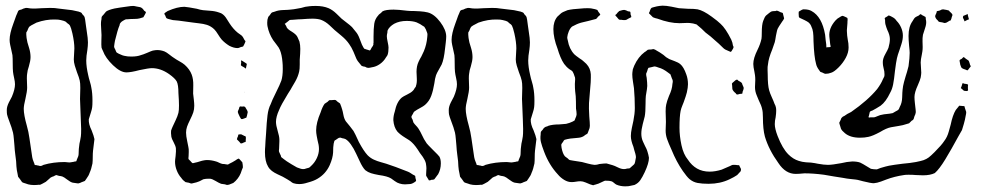

<svg xmlns="http://www.w3.org/2000/svg" viewBox="-20 -613 3486 679"><path d="M309 -80Q308 -71 308 -57.5Q308 -44 307 -35Q303 -15 297 -2Q294 8 285 20L280 27L267 32Q265 33 263 34Q261 35 259 35Q258 36 255 35.5Q252 35 251 35L237 33Q229 31 217.5 22Q206 13 200 11Q192 9 189 9Q180 6 179 6Q176 7 174 8Q172 9 171 10Q164 12 159 15Q154 19 150 23Q146 27 142 30Q128 38 123 40Q120 41 117.5 40.5Q115 40 112 41Q87 43 71 36Q68 35 64.5 34Q61 33 58 31L51 21L44 12L42 1Q39 -11 38 -25Q37 -39 37 -43Q36 -53 34 -67Q32 -81 31 -99Q30 -108 29 -121.5Q28 -135 26 -144Q23 -158 10 -192Q9 -195 7.5 -199Q6 -203 5 -208Q4 -212 4 -224Q4 -236 11.5 -251Q19 -266 22 -271Q33 -297 33 -315Q33 -324 30 -337Q27 -350 26 -359Q25 -369 25 -388Q25 -408 24 -418Q23 -424 19 -441Q18 -445 16 -454.5Q14 -464 14 -472Q14 -494 27 -529Q30 -536 33.5 -547Q37 -558 41 -566Q42 -568 43 -571Q44 -574 46 -576Q47 -577 50 -578Q53 -579 55 -579Q65 -584 68 -584Q70 -585 73 -585Q78 -585 82 -584Q86 -583 90 -583Q102 -582 127 -584L157 -585Q176 -585 185 -583Q231 -577 235 -577Q241 -576 258 -572L266 -569Q269 -568 271 -563Q278 -556 279 -553L281 -544L284 -522L287 -501Q291 -477 291 -463Q291 -451 289 -436.5Q287 -422 286 -416L285 -399Q285 -377 292 -347Q294 -337 298 -324Q302 -311 303 -303Q307 -284 307 -257Q307 -241 306 -234Q305 -226 302 -217Q299 -208 298 -204L294 -191Q293 -174 304 -152Q312 -132 314 -121Q313 -109 309 -80ZM267 -157Q267 -171 263 -263L264 -302Q264 -320 262 -328Q260 -338 252 -358Q248 -369 244.5 -381Q241 -393 241 -403Q241 -413 242 -422.5Q243 -432 243 -442Q243 -464 236 -495Q231 -516 228 -521Q227 -524 223.5 -527Q220 -530 218 -531Q212 -537 211 -537Q208 -539 195 -542Q188 -544 175 -544Q143 -545 109 -533Q103 -530 90 -523L83 -518Q81 -515 79.5 -511.5Q78 -508 77 -505L73 -498V-490Q73 -481 77 -463Q78 -459 83 -443Q88 -427 88 -411Q88 -398 82 -378Q77 -364 76 -352Q75 -347 75 -336L76 -303Q76 -290 70 -264Q64 -240 64 -228Q64 -207 75 -168Q81 -147 84 -125L94 -57Q95 -50 100 -38Q101 -37 101.5 -34Q102 -31 103 -30Q105 -29 107.5 -29Q110 -29 112 -28Q115 -28 117.5 -27Q120 -26 123 -26Q126 -26 129 -27.5Q132 -29 134 -30Q168 -40 209 -40Q213 -40 219.5 -39Q226 -38 230 -39Q233 -39 236 -40Q239 -41 242 -41Q243 -42 246 -42Q249 -42 250 -43L252 -49Q258 -61 258 -68Q258 -86 261 -105Q262 -110 263.5 -116.5Q265 -123 266 -131Q267 -138 267 -157Z M837 -39Q839 -29 839 -21L835 -11Q829 11 813 27L805 34Q803 35 795 38Q793 39 790 40Q787 41 784 41Q780 41 776 39L762 37Q754 34 742.5 27Q731 20 723 19H717Q707 19 699 21Q695 23 689.5 26Q684 29 680 30Q676 32 666 34L658 36Q654 36 650 34Q648 33 643.5 32.5Q639 32 636 31Q627 25 621 16Q611 5 605 -10.5Q599 -26 599 -41Q599 -47 601 -61Q603 -80 602 -89Q601 -97 594 -110Q587 -123 586 -129Q584 -144 585 -151Q586 -155 587.5 -158Q589 -161 590 -164Q594 -173 601 -187.5Q608 -202 611 -214Q613 -222 613 -240Q613 -256 611 -284Q611 -313 605 -325Q599 -336 578 -351Q548 -372 517 -372Q506 -372 473 -365Q443 -357 427 -357Q406 -357 379.5 -382.5Q353 -408 344 -433Q340 -441 339 -445Q338 -455 338.5 -468.5Q339 -482 339 -489Q339 -498 338 -507.5Q337 -517 337 -527Q337 -536 338 -541Q339 -544 339 -548Q339 -552 340 -554Q341 -556 346 -561L355 -572Q363 -578 385 -583Q401 -586 431 -590Q443 -592 451 -592Q455 -592 463 -590Q478 -588 481 -585Q485 -583 490 -575Q491 -574 493 -573Q495 -572 496 -570Q496 -568 494 -564.5Q492 -561 491 -559L487 -552Q485 -551 480.5 -550Q476 -549 474 -548Q467 -546 454.5 -546Q442 -546 433 -545Q426 -545 423 -544Q419 -542 414 -539Q409 -536 406 -532Q403 -529 403 -524Q399 -515 395 -501Q393 -492 389.5 -480Q386 -468 385 -460Q385 -457 384 -452.5Q383 -448 384 -446Q384 -444 386 -441Q388 -438 388 -437Q389 -435 390 -432Q391 -429 393 -427Q394 -426 400 -423Q414 -416 423 -415Q430 -413 445 -413Q465 -413 478 -418Q486 -420 500 -426Q516 -433 520 -434Q530 -436 536 -436Q549 -436 562 -431Q569 -428 579 -420Q589 -412 597 -407Q604 -402 615 -396Q626 -390 633 -384Q651 -368 658 -349Q664 -333 663.5 -311Q663 -289 663 -282Q664 -274 665.5 -260.5Q667 -247 667 -239Q667 -226 663.5 -215.5Q660 -205 652 -189Q645 -175 641.5 -165Q638 -155 638 -144Q638 -132 642 -114Q644 -106 646 -94Q648 -86 647.5 -75.5Q647 -65 647 -61Q647 -59 646.5 -55.5Q646 -52 647 -50Q647 -50 653 -44Q654 -43 656.5 -40Q659 -37 661 -36H663L671 -38Q677 -39 686 -42Q695 -45 702 -46Q706 -47 713 -47Q727 -47 744 -42Q748 -41 754 -38Q760 -35 764 -34Q766 -33 770.5 -33Q775 -33 778 -32L786 -31L793 -35Q797 -37 802 -39.5Q807 -42 813 -46Q814 -47 818 -49.5Q822 -52 823 -52Q825 -52 826 -51Q827 -50 828 -49Q835 -42 837 -39ZM565 -557 561 -564Q561 -567 573 -574Q607 -589 632 -589Q645 -588 676 -582Q689 -578 698 -577Q705 -576 722.5 -575Q740 -574 754 -569Q763 -566 764 -565Q774 -559 781.5 -546.5Q789 -534 792 -530Q805 -510 821 -497Q823 -495 829.5 -491Q836 -487 839 -482L845 -471Q846 -470 847 -469Q848 -468 848 -466Q848 -465 847 -463.5Q846 -462 846 -461Q845 -459 843.5 -455.5Q842 -452 840 -449Q839 -448 835.5 -447.5Q832 -447 830 -446Q828 -445 825.5 -444Q823 -443 819 -443Q807 -443 791 -451Q775 -461 764 -473Q758 -480 751 -491.5Q744 -503 738 -509Q727 -520 712 -525Q699 -529 684 -530.5Q669 -532 664 -533L612 -540L591 -542L575 -546Q574 -547 572.5 -547Q571 -547 570 -548Q568 -549 566.5 -552.5Q565 -556 565 -557ZM853 -387 850 -373Q850 -371 850 -371Q849 -370 843 -375Q833 -380 832 -382V-384L833 -393Q833 -394 832.5 -396Q832 -398 833 -399Q834 -400 835.5 -398.5Q837 -397 838 -397Q851 -389 853 -387ZM846 -283Q844 -285 844 -288L843 -290Q844 -289 844.5 -286.5Q845 -284 846 -283ZM846 -283ZM856 -216Q856 -214 853 -202Q852 -201 852 -199.5Q852 -198 851 -197Q850 -196 848.5 -196Q847 -196 846 -195Q837 -191 834 -192Q832 -192 828 -200Q821 -214 821 -217Q821 -219 822.5 -222.5Q824 -226 825 -228Q825 -230 826 -232.5Q827 -235 828 -236Q829 -237 832 -236.5Q835 -236 836 -236Q837 -236 840.5 -236.5Q844 -237 846 -235Q848 -234 848 -233Q848 -232 849 -231Q850 -229 853 -224.5Q856 -220 856 -216ZM849 -117V-113Q849 -111 847 -110.5Q845 -110 844 -110Q843 -109 838 -107Q833 -105 831 -106L826 -112Q818 -120 818 -120V-121Q818 -124 822 -132Q822 -136 823 -137Q824 -138 833 -138L843 -133Q844 -132 845.5 -132Q847 -132 848 -131Q850 -129 849.5 -123.5Q849 -118 849 -117Z M1483 -242Q1477 -237 1467.5 -232Q1458 -227 1455 -225Q1446 -219 1446 -219Q1444 -218 1442.5 -215Q1441 -212 1440 -210Q1439 -208 1437 -205Q1435 -202 1435 -200Q1435 -197 1436.5 -194.5Q1438 -192 1439 -190L1442 -180Q1446 -174 1451 -169Q1456 -164 1460 -158Q1464 -152 1466.5 -147Q1469 -142 1471 -138Q1479 -120 1489 -106Q1492 -102 1510 -84Q1527 -67 1527 -67L1534 -59Q1539 -50 1539 -35Q1539 -14 1529 4Q1530 2 1519 17L1516 21Q1513 23 1505 23Q1504 24 1501.5 24.5Q1499 25 1497 25Q1496 24 1491 15Q1490 13 1488.5 11Q1487 9 1487 7V3L1488 -18Q1488 -24 1486 -36Q1483 -47 1475 -58.5Q1467 -70 1465 -72Q1449 -98 1437 -109Q1429 -117 1413 -126Q1395 -137 1385 -148Q1373 -163 1371 -188Q1371 -203 1376 -218Q1383 -253 1401 -268Q1406 -272 1419.5 -278.5Q1433 -285 1439 -291Q1443 -294 1447 -302Q1448 -303 1449.5 -305Q1451 -307 1451 -309Q1455 -320 1454 -336.5Q1453 -353 1453 -359Q1453 -379 1460 -394Q1465 -405 1470 -413Q1478 -429 1479 -432Q1489 -456 1491 -482Q1491 -485 1491.5 -488.5Q1492 -492 1491 -496Q1490 -499 1488.5 -502.5Q1487 -506 1486 -509Q1483 -515 1482 -516Q1481 -519 1476 -521Q1467 -528 1453 -534Q1439 -539 1418 -539Q1393 -539 1374 -529Q1357 -519 1351 -506Q1350 -504 1350 -498Q1348 -490 1348 -485Q1348 -478 1351 -464.5Q1354 -451 1354 -445Q1354 -429 1351 -420Q1351 -418 1345 -410Q1337 -396 1323.5 -386.5Q1310 -377 1295 -375Q1287 -373 1282 -373Q1277 -373 1271 -377Q1269 -377 1265 -378Q1261 -379 1259 -380L1254 -386Q1244 -397 1240 -406Q1237 -414 1230 -430Q1223 -446 1215 -457Q1205 -472 1187.5 -486.5Q1170 -501 1163 -507Q1160 -510 1145.5 -523.5Q1131 -537 1115 -543Q1103 -547 1085 -547Q1071 -547 1047 -545Q1037 -545 1015 -543Q1007 -543 1004 -542Q1002 -541 1001 -539.5Q1000 -538 998 -537L989 -530L987 -529Q987 -528 989 -526Q993 -520 994 -516Q998 -509 1012 -501Q1028 -491 1032 -482L1039 -466Q1042 -454 1042 -440Q1042 -426 1040 -402V-385Q1040 -368 1038 -360Q1034 -342 1024 -324.5Q1014 -307 1012 -304Q1011 -301 998 -281Q974 -242 967 -224Q956 -200 956 -182Q956 -170 962 -150Q968 -130 968 -120V-113L967 -87Q967 -86 966.5 -82.5Q966 -79 967 -76L972 -65Q973 -64 973.5 -61Q974 -58 975 -57L984 -50Q991 -44 1011 -32L1030 -21Q1045 -15 1051 -15H1053Q1058 -15 1062 -17Q1064 -18 1067.5 -18.5Q1071 -19 1073 -20Q1075 -21 1081 -27Q1093 -38 1100.5 -54Q1108 -70 1108 -86Q1108 -100 1103 -117Q1102 -122 1100 -132.5Q1098 -143 1098 -152Q1098 -179 1114 -216Q1120 -235 1128 -246L1137 -252Q1139 -253 1141 -255.5Q1143 -258 1146 -259H1154Q1156 -259 1160.5 -259.5Q1165 -260 1167 -259Q1169 -258 1174 -253Q1175 -252 1178.5 -250Q1182 -248 1183 -246Q1185 -242 1187 -235.5Q1189 -229 1190 -226Q1192 -220 1194.5 -206.5Q1197 -193 1203 -184Q1204 -183 1217 -167L1230 -150Q1235 -142 1249 -111Q1266 -79 1280 -64Q1290 -54 1302 -48.5Q1314 -43 1327 -39.5Q1340 -36 1346 -34Q1377 -24 1417 -8Q1429 -4 1441 5Q1442 5 1444.5 6.5Q1447 8 1448 9Q1449 11 1449 14Q1449 17 1450 19Q1450 20 1451 23Q1452 26 1451 27Q1451 28 1448.5 29.5Q1446 31 1445 32Q1436 38 1428 38L1412 39Q1402 39 1393 36Q1385 34 1375.5 27Q1366 20 1363 18Q1350 10 1320 6Q1303 3 1292 -0.5Q1281 -4 1272 -11Q1262 -21 1252 -43Q1248 -51 1239.5 -69.5Q1231 -88 1221 -102Q1212 -115 1202 -121Q1200 -122 1196.5 -123Q1193 -124 1191 -124Q1190 -124 1186.5 -125.5Q1183 -127 1181 -126Q1178 -126 1173.5 -122.5Q1169 -119 1167 -118Q1166 -117 1165 -117Q1164 -117 1163 -115Q1162 -114 1161.5 -110.5Q1161 -107 1160 -105Q1158 -94 1158 -74Q1157 -54 1146 -29Q1132 2 1103 19Q1090 27 1067 33Q1052 38 1038 38Q1027 38 1018 35Q1015 34 1011.5 31.5Q1008 29 1007 28Q998 22 980 12Q974 9 962 3.5Q950 -2 941.5 -8.5Q933 -15 928 -24Q917 -42 917 -75Q917 -86 918 -96Q919 -106 919 -115L921 -142Q923 -181 926 -205Q929 -229 937 -244Q941 -256 956 -286Q970 -314 975 -328Q980 -344 980 -369Q980 -385 979 -393Q977 -419 970 -436Q967 -444 958.5 -454.5Q950 -465 946 -471Q931 -494 926 -520Q925 -524 925 -533Q925 -544 928 -551Q929 -554 930.5 -555.5Q932 -557 933 -558Q935 -560 937 -563.5Q939 -567 942 -569Q944 -570 947 -570.5Q950 -571 952 -572Q964 -577 981.5 -577.5Q999 -578 1007 -579Q1019 -580 1028.5 -582Q1038 -584 1045 -585Q1060 -590 1075 -591Q1082 -592 1097 -592Q1123 -592 1142 -584Q1156 -578 1170 -564.5Q1184 -551 1188 -547Q1195 -541 1206.5 -532.5Q1218 -524 1225 -517Q1226 -516 1238 -501Q1246 -492 1251.5 -477Q1257 -462 1260 -455Q1266 -443 1268 -441Q1269 -440 1270.5 -440Q1272 -440 1273 -439L1283 -436Q1284 -436 1285.5 -435Q1287 -434 1288 -435Q1290 -435 1294 -444Q1300 -452 1300 -454Q1301 -456 1300.5 -458Q1300 -460 1301 -462V-484Q1301 -512 1303.5 -529Q1306 -546 1318 -559Q1320 -562 1322.5 -563.5Q1325 -565 1327 -567L1333 -573Q1344 -579 1372 -579Q1388 -579 1420 -575Q1428 -574 1445 -574Q1450 -574 1465.5 -573Q1481 -572 1493 -569Q1516 -563 1537 -535Q1558 -507 1558 -484Q1558 -476 1556.5 -463Q1555 -450 1554 -442Q1550 -403 1542 -385Q1538 -377 1531.5 -366Q1525 -355 1522 -347Q1518 -335 1516 -318Q1512 -293 1505 -274Q1498 -255 1483 -242Z M1872 -80Q1871 -71 1871 -57.5Q1871 -44 1870 -35Q1866 -15 1860 -2Q1857 8 1848 20L1843 27L1830 32Q1828 33 1826 34Q1824 35 1822 35Q1821 36 1818 35.5Q1815 35 1814 35L1800 33Q1792 31 1780.5 22Q1769 13 1763 11Q1755 9 1752 9Q1743 6 1742 6Q1739 7 1737 8Q1735 9 1734 10Q1727 12 1722 15Q1717 19 1713 23Q1709 27 1705 30Q1691 38 1686 40Q1683 41 1680.5 40.5Q1678 40 1675 41Q1650 43 1634 36Q1631 35 1627.5 34Q1624 33 1621 31L1614 21L1607 12L1605 1Q1602 -11 1601 -25Q1600 -39 1600 -43Q1599 -53 1597 -67Q1595 -81 1594 -99Q1593 -108 1592 -121.5Q1591 -135 1589 -144Q1586 -158 1573 -192Q1572 -195 1570.5 -199Q1569 -203 1568 -208Q1567 -212 1567 -224Q1567 -236 1574.5 -251Q1582 -266 1585 -271Q1596 -297 1596 -315Q1596 -324 1593 -337Q1590 -350 1589 -359Q1588 -369 1588 -388Q1588 -408 1587 -418Q1586 -424 1582 -441Q1581 -445 1579 -454.5Q1577 -464 1577 -472Q1577 -494 1590 -529Q1593 -536 1596.5 -547Q1600 -558 1604 -566Q1605 -568 1606 -571Q1607 -574 1609 -576Q1610 -577 1613 -578Q1616 -579 1618 -579Q1628 -584 1631 -584Q1633 -585 1636 -585Q1641 -585 1645 -584Q1649 -583 1653 -583Q1665 -582 1690 -584L1720 -585Q1739 -585 1748 -583Q1794 -577 1798 -577Q1804 -576 1821 -572L1829 -569Q1832 -568 1834 -563Q1841 -556 1842 -553L1844 -544L1847 -522L1850 -501Q1854 -477 1854 -463Q1854 -451 1852 -436.5Q1850 -422 1849 -416L1848 -399Q1848 -377 1855 -347Q1857 -337 1861 -324Q1865 -311 1866 -303Q1870 -284 1870 -257Q1870 -241 1869 -234Q1868 -226 1865 -217Q1862 -208 1861 -204L1857 -191Q1856 -174 1867 -152Q1875 -132 1877 -121Q1876 -109 1872 -80ZM1830 -157Q1830 -171 1826 -263L1827 -302Q1827 -320 1825 -328Q1823 -338 1815 -358Q1811 -369 1807.5 -381Q1804 -393 1804 -403Q1804 -413 1805 -422.5Q1806 -432 1806 -442Q1806 -464 1799 -495Q1794 -516 1791 -521Q1790 -524 1786.5 -527Q1783 -530 1781 -531Q1775 -537 1774 -537Q1771 -539 1758 -542Q1751 -544 1738 -544Q1706 -545 1672 -533Q1666 -530 1653 -523L1646 -518Q1644 -515 1642.5 -511.5Q1641 -508 1640 -505L1636 -498V-490Q1636 -481 1640 -463Q1641 -459 1646 -443Q1651 -427 1651 -411Q1651 -398 1645 -378Q1640 -364 1639 -352Q1638 -347 1638 -336L1639 -303Q1639 -290 1633 -264Q1627 -240 1627 -228Q1627 -207 1638 -168Q1644 -147 1647 -125L1657 -57Q1658 -50 1663 -38Q1664 -37 1664.5 -34Q1665 -31 1666 -30Q1668 -29 1670.5 -29Q1673 -29 1675 -28Q1678 -28 1680.5 -27Q1683 -26 1686 -26Q1689 -26 1692 -27.5Q1695 -29 1697 -30Q1731 -40 1772 -40Q1776 -40 1782.5 -39Q1789 -38 1793 -39Q1796 -39 1799 -40Q1802 -41 1805 -41Q1806 -42 1809 -42Q1812 -42 1813 -43L1815 -49Q1821 -61 1821 -68Q1821 -86 1824 -105Q1825 -110 1826.5 -116.5Q1828 -123 1829 -131Q1830 -138 1830 -157Z M2312 -592 2323 -593Q2336 -593 2354 -589.5Q2372 -586 2381 -584L2412 -582Q2436 -582 2447 -580Q2467 -576 2497 -554Q2519 -538 2528 -529Q2546 -513 2566 -473Q2571 -462 2572 -452Q2575 -447 2574 -445Q2574 -443 2567 -432Q2565 -430 2565 -430Q2564 -429 2561.5 -430.5Q2559 -432 2558 -432Q2544 -437 2538 -443Q2520 -461 2510 -469L2493 -484Q2487 -488 2475 -498Q2459 -514 2450 -521Q2448 -522 2446.5 -524Q2445 -526 2442 -527Q2440 -528 2436.5 -528.5Q2433 -529 2431 -530Q2419 -532 2412 -532L2383 -531Q2348 -531 2305 -547Q2301 -548 2297 -549Q2293 -550 2289 -552Q2289 -552 2281 -560Q2275 -566 2275 -566Q2275 -568 2276.5 -570Q2278 -572 2278 -574Q2279 -576 2280 -579Q2281 -582 2283 -584Q2284 -586 2293 -588Q2297 -589 2303 -590.5Q2309 -592 2312 -592ZM2587 6Q2577 13 2560 21Q2527 37 2486 37Q2463 37 2447 34Q2431 31 2418 20Q2409 12 2395 -8Q2372 -41 2355 -83Q2344 -107 2339 -121.5Q2334 -136 2334 -151L2335 -182L2334 -219Q2334 -235 2336 -243Q2338 -254 2346 -274Q2357 -297 2358 -316Q2360 -325 2359 -328Q2359 -330 2356 -336Q2355 -339 2353.5 -343Q2352 -347 2351 -350L2343 -356Q2325 -370 2309 -374Q2307 -375 2302 -376.5Q2297 -378 2294 -378L2286 -376Q2284 -375 2279.5 -374.5Q2275 -374 2273 -373Q2272 -372 2270.5 -367.5Q2269 -363 2269 -362L2265 -352Q2265 -346 2267 -338Q2269 -320 2269 -309Q2269 -302 2264 -274Q2263 -265 2263 -247Q2263 -216 2260 -201Q2258 -193 2253 -174Q2248 -155 2248 -140Q2248 -125 2254 -112Q2260 -99 2261 -97Q2263 -93 2265.5 -88Q2268 -83 2270 -76Q2273 -67 2275 -55Q2275 -36 2260 -4Q2252 13 2244.5 24Q2237 35 2224 41L2210 44Q2204 46 2191 46Q2174 46 2160 40Q2156 38 2151 33.5Q2146 29 2142 28Q2136 26 2122 26H2121Q2118 26 2113.5 28.5Q2109 31 2106 32Q2097 37 2085 40Q2083 40 2081.5 41Q2080 42 2077 42Q2076 42 2067 39Q2062 37 2051.5 32.5Q2041 28 2033 28Q2025 28 2017 29.5Q2009 31 2001 31Q1988 31 1975 23Q1962 15 1953 4Q1922 -29 1904 -77Q1896 -98 1893 -110.5Q1890 -123 1892 -137Q1892 -145 1893 -147Q1894 -149 1899 -154Q1903 -161 1907 -163Q1910 -165 1913 -165.5Q1916 -166 1919 -168Q1934 -173 1958 -173L1982 -175Q1995 -178 2005 -183L2012 -187L2015 -195Q2016 -197 2017.5 -201Q2019 -205 2019 -207V-211Q2019 -217 2017 -229Q2017 -258 2016 -273Q2015 -280 2014 -290.5Q2013 -301 2013 -316L2014 -333Q2014 -340 2012 -343Q2009 -353 2006 -358Q2005 -361 2000.5 -364Q1996 -367 1994 -368Q1983 -376 1975 -387Q1968 -397 1962 -411.5Q1956 -426 1952 -440Q1937 -479 1937 -510Q1937 -537 1951 -554L1963 -565Q1968 -570 1987 -577Q2003 -581 2037 -583Q2044 -584 2059 -584Q2071 -584 2077 -582Q2079 -582 2084.5 -580.5Q2090 -579 2092 -578Q2094 -576 2095 -573.5Q2096 -571 2098 -569Q2099 -568 2101 -565Q2103 -562 2103 -561Q2097 -555 2095 -554Q2091 -548 2088 -546L2080 -544Q2065 -540 2061 -539Q2058 -538 2042 -534.5Q2026 -531 2013 -524L2003 -519Q1996 -513 1991.5 -502Q1987 -491 1986 -481Q1986 -476 1988 -470Q1993 -440 2011 -421Q2015 -417 2029 -407Q2039 -401 2045 -395Q2064 -380 2068 -360Q2070 -351 2069.5 -339Q2069 -327 2069 -322L2063 -249Q2062 -233 2064 -201Q2066 -179 2066 -168Q2066 -160 2062 -152Q2059 -143 2057 -140L2050 -136Q2049 -135 2045.5 -132.5Q2042 -130 2039 -129Q2035 -127 2028 -126Q2021 -125 2018 -125Q1992 -123 1986 -121Q1984 -120 1980.5 -119.5Q1977 -119 1976 -118Q1974 -117 1971 -111Q1970 -110 1967.5 -106.5Q1965 -103 1965 -101V-99L1966 -90Q1970 -69 1978 -60L1986 -54Q1988 -53 1990 -50.5Q1992 -48 1995 -47L2006 -45L2038 -40Q2046 -38 2059 -34.5Q2072 -31 2082 -30Q2088 -30 2092.5 -31Q2097 -32 2100 -33Q2116 -35 2125 -35Q2130 -34 2146 -29Q2153 -27 2165 -21Q2177 -15 2187 -15Q2192 -15 2198 -17Q2205 -17 2207 -18L2216 -26Q2217 -27 2220 -29.5Q2223 -32 2224 -34Q2225 -36 2226 -40Q2227 -44 2227 -46Q2227 -48 2228 -51Q2229 -54 2229 -57Q2229 -61 2227 -69Q2225 -76 2223 -82.5Q2221 -89 2220 -94Q2211 -116 2211 -132Q2211 -144 2214.5 -160.5Q2218 -177 2220 -186Q2225 -211 2225 -231Q2225 -267 2222 -301Q2221 -309 2218.5 -324Q2216 -339 2216 -350Q2216 -356 2218 -368Q2219 -371 2220.5 -374.5Q2222 -378 2223 -381Q2237 -412 2260 -429Q2264 -431 2266.5 -433.5Q2269 -436 2271 -437Q2275 -438 2283 -438Q2285 -438 2288 -439Q2291 -440 2292 -439Q2295 -439 2304 -433Q2312 -429 2326 -419Q2335 -410 2347 -404Q2354 -401 2366.5 -396.5Q2379 -392 2386 -386Q2398 -376 2407 -350Q2413 -334 2413 -315Q2413 -304 2409 -286Q2406 -274 2398 -252Q2397 -249 2393 -239.5Q2389 -230 2387 -221Q2383 -201 2383 -161Q2383 -132 2390 -99.5Q2397 -67 2413 -48Q2426 -28 2445 -17Q2464 -6 2490 -6Q2509 -6 2532 -13L2562 -26Q2564 -27 2567 -28.5Q2570 -30 2573 -30H2577Q2584 -30 2587 -29H2591Q2594 -29 2595 -27Q2596 -25 2596 -24Q2596 -23 2599 -18.5Q2602 -14 2599 -7ZM2188 -578Q2194 -577 2201 -573Q2207 -573 2209 -571Q2210 -569 2210 -562Q2211 -560 2212 -557Q2213 -554 2212 -552Q2211 -551 2207 -549.5Q2203 -548 2202 -547Q2195 -542 2191 -542H2187Q2181 -542 2178 -543H2172Q2169 -543 2166 -547Q2163 -551 2162 -552Q2156 -558 2156 -559Q2156 -560 2157.5 -561.5Q2159 -563 2160 -563Q2163 -568 2170 -574Q2174 -575 2178.5 -576.5Q2183 -578 2188 -578ZM2569 -313Q2569 -314 2568.5 -315.5Q2568 -317 2569 -318Q2569 -319 2571.5 -321Q2574 -323 2575 -324Q2576 -325 2579.5 -328Q2583 -331 2585 -331Q2587 -333 2592 -327Q2594 -326 2597 -324.5Q2600 -323 2602 -321Q2604 -319 2604.5 -317.5Q2605 -316 2605 -315Q2606 -312 2608 -308Q2610 -304 2610 -302Q2610 -299 2608.5 -294.5Q2607 -290 2606 -288Q2606 -284 2605 -282Q2604 -281 2597 -281Q2588 -278 2586 -279Q2584 -279 2582 -283Q2572 -291 2570 -298Z M2820 -580H2823Q2840 -580 2850 -574Q2887 -554 2898 -490Q2900 -468 2902 -456Q2902 -446 2903 -445Q2905 -445 2906 -446Q2916 -446 2917 -447Q2918 -448 2917 -451.5Q2916 -455 2916 -456L2913 -483Q2910 -513 2935 -541Q2941 -548 2951 -553Q2952 -554 2954 -555Q2956 -556 2959 -557Q2961 -557 2965.5 -555Q2970 -553 2972 -552L2976 -550Q2978 -548 2977.5 -542.5Q2977 -537 2977 -536V-532Q2977 -526 2976 -519.5Q2975 -513 2975 -507V-503Q2975 -496 2976 -487Q2977 -478 2978 -473Q2981 -460 2981 -445Q2981 -427 2971 -408.5Q2961 -390 2946 -375Q2930 -359 2920 -356Q2910 -352 2900 -352Q2897 -352 2894 -353.5Q2891 -355 2889 -356L2881 -359L2876 -366Q2868 -377 2866 -387Q2859 -412 2857 -466Q2857 -472 2856.5 -486Q2856 -500 2853 -510Q2848 -525 2843 -530Q2840 -534 2833.5 -537.5Q2827 -541 2825 -542L2810 -549Q2809 -550 2808 -550Q2807 -550 2806 -552Q2805 -553 2805 -555Q2805 -557 2804.5 -562.5Q2804 -568 2805 -572Q2818 -580 2820 -580ZM3292 -568Q3292 -571 3293 -573Q3294 -574 3298 -574.5Q3302 -575 3304 -576Q3310 -580 3315 -580L3327 -578L3335 -576Q3337 -575 3338 -573Q3339 -571 3341 -570Q3342 -569 3345 -566Q3348 -563 3348 -561Q3349 -560 3347.5 -557Q3346 -554 3346 -553Q3346 -551 3344.5 -547Q3343 -543 3342 -541Q3341 -540 3339.5 -540Q3338 -540 3337 -539Q3335 -538 3330.5 -535Q3326 -532 3323 -532Q3322 -531 3319 -532Q3316 -533 3315 -533Q3313 -534 3308 -534.5Q3303 -535 3301 -536Q3298 -537 3297 -540Q3296 -541 3292 -545Q3288 -549 3287 -556Q3288 -560 3292 -568ZM3369 -235 3372 -239H3374L3385 -238H3388Q3391 -238 3391.5 -235.5Q3392 -233 3392 -232Q3393 -228 3394.5 -224.5Q3396 -221 3397 -217Q3397 -211 3395 -203Q3393 -190 3388.5 -174.5Q3384 -159 3382 -153L3370 -132Q3344 -84 3323 -49.5Q3302 -15 3286 -1Q3270 7 3244 7L3218 6Q3209 5 3193 5Q3182 5 3177 6Q3143 11 3114 22Q3109 24 3095.5 29Q3082 34 3070 35Q3060 35 3032 28Q3027 27 3020.5 25Q3014 23 3006 22Q2999 21 2987.5 20Q2976 19 2961 16Q2952 15 2929 11L2894 5Q2856 0 2825 0Q2805 2 2794 2Q2758 2 2733 -36Q2699 -83 2685 -130Q2678 -156 2678 -198Q2678 -218 2675 -228Q2673 -239 2663 -259Q2662 -262 2656 -276Q2650 -290 2650 -305L2651 -330Q2651 -340 2650 -347Q2649 -354 2648 -359Q2644 -377 2644 -387Q2644 -407 2659 -437Q2669 -457 2673 -476Q2674 -483 2674 -497Q2674 -526 2679 -539Q2684 -553 2689 -558L2700 -567L2707 -572Q2711 -574 2723 -574Q2725 -576 2728 -575Q2730 -575 2733 -573.5Q2736 -572 2738 -571Q2739 -570 2743 -569Q2747 -568 2748 -567Q2749 -566 2749.5 -562Q2750 -558 2751 -556L2753 -548Q2752 -545 2750 -542Q2748 -539 2747 -538Q2732 -516 2730 -511Q2728 -506 2726.5 -498Q2725 -490 2724 -486Q2722 -472 2720 -464L2711 -438Q2698 -407 2696 -386Q2694 -377 2694.5 -365Q2695 -353 2695 -349Q2695 -312 2700 -294Q2703 -283 2709.5 -269Q2716 -255 2719 -246Q2723 -239 2724 -233Q2725 -229 2725 -221Q2725 -212 2723 -198Q2720 -186 2720 -174Q2720 -158 2730 -132Q2747 -88 2768 -67Q2785 -50 2805 -44Q2817 -40 2830.5 -39Q2844 -38 2848 -38Q2864 -36 2872 -34Q2894 -30 2908 -30Q2923 -30 2955 -36Q2975 -41 2994 -42Q3011 -42 3022 -38Q3029 -35 3050 -22L3060 -16Q3070 -14 3081 -14Q3087 -16 3094 -19Q3114 -25 3124 -27Q3140 -30 3172 -34Q3197 -36 3219 -40Q3223 -41 3235 -43.5Q3247 -46 3256 -51Q3264 -55 3273 -63.5Q3282 -72 3285 -75Q3310 -100 3319 -114Q3330 -128 3335.5 -148.5Q3341 -169 3342 -172Q3349 -206 3360 -224ZM3082 -298Q3096 -317 3102 -332L3107 -342Q3108 -345 3108 -350Q3108 -361 3105 -371Q3104 -375 3103 -380.5Q3102 -386 3102 -394Q3102 -406 3111 -422Q3120 -438 3122 -444Q3127 -461 3127 -475Q3127 -489 3118 -507Q3115 -514 3111 -528Q3110 -533 3110 -543Q3108 -547 3109 -549Q3110 -551 3118 -555Q3121 -558 3122 -558H3123Q3126 -558 3130.5 -555.5Q3135 -553 3137 -552Q3145 -548 3151 -539Q3161 -529 3167 -515Q3173 -501 3173 -487Q3173 -473 3168 -457.5Q3163 -442 3162 -439Q3154 -417 3152 -407Q3149 -394 3145 -362Q3142 -332 3138.5 -314.5Q3135 -297 3128 -285Q3113 -253 3094 -239Q3086 -234 3078.5 -229.5Q3071 -225 3065 -222Q3064 -222 3060.5 -220.5Q3057 -219 3056 -217Q3055 -215 3054.5 -210.5Q3054 -206 3053 -204Q3053 -203 3052 -201Q3051 -199 3052 -198Q3054 -197 3055.5 -197.5Q3057 -198 3058 -198H3071Q3076 -199 3082.5 -202Q3089 -205 3093 -206Q3103 -209 3126 -211L3137 -213Q3139 -214 3149 -220Q3151 -221 3153 -222Q3155 -223 3157 -225Q3159 -227 3160 -230Q3161 -233 3162 -235Q3170 -249 3170.5 -268.5Q3171 -288 3172 -296Q3173 -308 3177 -323Q3181 -338 3183 -344Q3187 -355 3193 -379Q3197 -409 3197 -426Q3197 -433 3195 -451Q3193 -473 3193 -486Q3193 -519 3207 -538Q3209 -541 3211 -544.5Q3213 -548 3216 -551Q3218 -553 3229 -558Q3234 -563 3236 -563Q3238 -562 3240.5 -560Q3243 -558 3246 -557L3253 -553Q3254 -551 3254 -547Q3254 -543 3255 -541Q3257 -529 3251.5 -513.5Q3246 -498 3244 -490Q3242 -479 3242.5 -466Q3243 -453 3243 -447Q3243 -438 3242 -431.5Q3241 -425 3240 -420Q3236 -402 3236 -392Q3236 -383 3237 -374Q3238 -365 3238 -356Q3238 -351 3236 -339Q3234 -330 3226 -312Q3214 -286 3214 -270Q3214 -261 3215.5 -248Q3217 -235 3218 -226Q3218 -224 3218.5 -220Q3219 -216 3218 -213Q3218 -210 3214 -202L3211 -192Q3209 -188 3204 -186Q3195 -177 3195 -177L3185 -174Q3174 -170 3157.5 -167.5Q3141 -165 3131 -163Q3115 -160 3092 -146Q3066 -132 3051 -129Q3038 -126 3021 -126Q2987 -126 2968 -142Q2957 -151 2954 -158Q2953 -160 2952.5 -163Q2952 -166 2951 -168Q2948 -177 2948 -179L2953 -189Q2955 -196 2957 -197Q2960 -201 2966 -203Q2975 -210 2990 -217Q3049 -258 3082 -298ZM3397 -561Q3398 -561 3399 -562Q3400 -563 3402 -563Q3403 -562 3403 -558L3406 -547L3407 -545Q3406 -544 3404 -544L3394 -539Q3392 -537 3391 -538Q3390 -538 3390 -540Q3390 -542 3389 -543Q3389 -544 3386.5 -548Q3384 -552 3387 -557ZM3374 -395Q3374 -396 3373.5 -397.5Q3373 -399 3374 -400Q3374 -402 3381 -405Q3387 -411 3387 -411Q3390 -411 3396 -405Q3405 -399 3405 -399Q3407 -396 3408 -392.5Q3409 -389 3410 -386Q3410 -384 3411.5 -382Q3413 -380 3413 -378Q3409 -374 3408 -372Q3407 -371 3405.5 -368.5Q3404 -366 3401 -364L3394 -367Q3391 -368 3388 -369Q3385 -370 3382 -372Q3379 -374 3376 -384ZM3380 -300Q3379 -300 3378.5 -300.5Q3378 -301 3378 -302L3379 -304Q3381 -308 3383 -316Q3384 -317 3384 -319Q3386 -319 3390 -317Q3393 -317 3397.5 -316Q3402 -315 3403 -314Q3404 -313 3403.5 -311.5Q3403 -310 3403 -309V-298Q3403 -297 3403.5 -295.5Q3404 -294 3403 -293Q3402 -291 3397.5 -291Q3393 -291 3389 -292Z"/></svg>

Font: Rubik-Burned
Style: Regular
Weight: 400
Designer: NaN (generative design), Hubert & Fischer (Rubik source font outlines)
Foundry: NaN, Hubert & Fischer
Version: Version 1.000